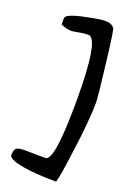

<svg xmlns="http://www.w3.org/2000/svg" viewBox="-145 -826 583 854"><g transform="rotate(20 147.0 -399.5)"><path d="M9.8 -70.3Q9.8 -45.9 108.4 -33.2Q170.9 -26.4 237.3 -26.4Q247.1 -54.7 263.7 -185.5Q284.2 -334 284.2 -418Q284.2 -446.3 265.6 -597.7Q248 -749 242.2 -755.9Q228.5 -773.4 202.1 -773.4Q174.8 -773.4 106.4 -758.8Q21.5 -741.2 21.5 -721.7Q21.5 -711.9 21.5 -691.4Q50.8 -679.7 70.3 -679.7Q81.1 -679.7 104.5 -684.6Q127.9 -689.5 149.4 -689.5Q200.2 -689.5 200.2 -400.4Q200.2 -109.4 157.2 -109.4Q151.4 -109.4 111.3 -109.4Q71.3 -110.4 65.4 -110.4Q34.2 -110.4 24.4 -105.5Q9.8 -98.6 9.8 -70.3Z"/></g></svg>

Font: Lazy Dog
Style: Regular
Weight: 400
Version: July 2001 - Freeware